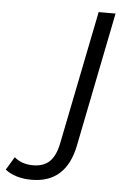

<svg xmlns="http://www.w3.org/2000/svg" viewBox="-226 -565 553 804"><g transform="rotate(5 50.0 -163.0)"><path d="M-63 199Q-97 199 -125.5 190.5Q-154 182 -174 166L-141 111Q-110 138 -62 138Q-19 138 6.5 114.5Q32 91 43 38L156 -525H227L114 40Q82 199 -63 199Z"/></g></svg>

Font: MOST Montserrat
Style: Italic
Weight: 400
Italic angle: -11.3°
Designer: Julieta Ulanovsky
Foundry: Julieta Ulanovsky
Version: Version 8.000;March 11, 2024;FontCreator 15.0.0.2926 64-bit